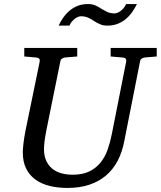

<svg xmlns="http://www.w3.org/2000/svg" viewBox="-20 -906 789 942"><path d="M690.9 -624Q682.1 -623 675.3 -618.4Q668.5 -613.8 667 -604L589.8 -213.9Q579.6 -159.7 557.1 -116.9Q534.7 -74.2 499.8 -44.7Q464.8 -15.1 417.7 0.5Q370.6 16.1 311 16.1Q264.6 16.1 224.9 6.6Q185.1 -2.9 155.3 -23.9Q125.5 -44.9 108.6 -78.1Q91.8 -111.3 91.8 -159.2Q91.8 -174.3 95 -201.7Q98.1 -229 105 -264.2L174.8 -604Q176.3 -612.3 172.4 -617.7Q168.5 -623 154.8 -624L99.1 -628.9V-670.9H358.9V-628.9L299.8 -624Q291 -623 284.2 -618.4Q277.3 -613.8 275.9 -604L207 -264.2Q201.2 -234.9 198.5 -211.7Q195.8 -188.5 195.8 -174.8Q195.8 -143.1 205.8 -119.6Q215.8 -96.2 234.1 -80.3Q252.4 -64.5 278.6 -56.6Q304.7 -48.8 336.9 -48.8Q385.7 -48.8 418.7 -65.2Q451.7 -81.5 473.6 -108.9Q495.6 -136.2 508.3 -172.6Q521 -209 528.8 -249L599.1 -604Q600.6 -612.3 596.7 -617.7Q592.8 -623 579.1 -624L522.9 -628.9V-670.9H749V-628.9ZM651.9 -886.2Q641.1 -864.3 627.2 -845Q613.3 -825.7 595.5 -811.3Q577.6 -796.9 555.7 -788.6Q533.7 -780.3 506.8 -780.3Q486.3 -780.3 471.2 -786.9Q456.1 -793.5 440.4 -803.2Q434.1 -807.6 427.7 -811.5Q421.4 -815.4 413.8 -818.8Q406.2 -822.3 397.2 -824.2Q388.2 -826.2 376.5 -826.2Q370.1 -826.2 362.1 -822.8Q354 -819.3 346.2 -813.2Q338.4 -807.1 331.5 -798.8Q324.7 -790.5 320.8 -780.3H267.6Q277.8 -802.2 291.7 -821.5Q305.7 -840.8 323.2 -855.2Q340.8 -869.6 362.8 -877.9Q384.8 -886.2 411.6 -886.2Q432.1 -886.2 447.5 -879.6Q462.9 -873 478.5 -862.3Q491.2 -855 505.4 -847.7Q519.5 -840.3 542.5 -840.3Q549.3 -840.3 557.4 -843.8Q565.4 -847.2 573.2 -853.3Q581.1 -859.4 587.6 -867.7Q594.2 -876 598.6 -886.2Z"/></svg>

Font: Charis SIL Afr
Style: Italic
Weight: 400
Italic angle: -11°
Foundry: SIL International
Version: Version 5.000